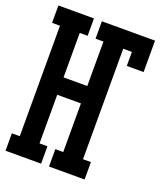

<svg xmlns="http://www.w3.org/2000/svg" viewBox="-136 -824 772 913"><g transform="rotate(20 250.0 -367.5)"><path d="M1 0V-88H41V-647H1V-735H181V-647H141V-422H261V-647H221V-735H490V-576H405V-647H361V-88H401V0H221V-88H261V-334H141V-88H181V0Z"/></g></svg>

Font: Iosevka Curly Slab Semibold
Style: Regular
Weight: 600
Monospace: yes
Designer: Belleve Invis
Foundry: Belleve Invis
Version: Version 22.1.2; ttfautohint (v1.8.4)